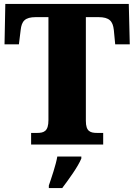

<svg xmlns="http://www.w3.org/2000/svg" viewBox="-20 -734 681 975"><path d="M138 0H504V-59H474C439 -59 416 -66 416 -120V-647H480C536 -647 553 -626 558 -582L565 -509H639L634 -714H7L3 -509H76L85 -582C90 -626 106 -647 162 -647H226V-124C226 -67 203 -59 168 -59H138ZM228 208V221H296C329 177 376 113 393 71V61H271C264 103 241 170 228 208Z"/></svg>

Font: Noto Serif Georgian SemiCondensed Black
Style: Regular
Weight: 900
Width: 4
Designer: Monotype Design Team, Akaki Razmadze
Foundry: Google LLC
Version: Version 2.003